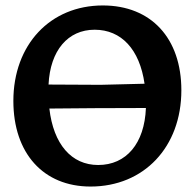

<svg xmlns="http://www.w3.org/2000/svg" viewBox="-20 -672 714 704"><path d="M357 -652C164 -652 29 -508 29 -302C29 -110 139 12 312 12C508 12 645 -133 645 -341C645 -532 534 -652 357 -652ZM327 -563C425 -563 492 -491 510 -365L349 -361L158 -362C164 -487 229 -563 327 -563ZM340 -67C242 -67 176 -143 161 -274C253 -275 393 -276 515 -276C510 -146 443 -67 340 -67Z"/></svg>

Font: Alegreya SC
Style: Bold
Weight: 700
Designer: Juan Pablo del Peral
Foundry: Huerta Tipografica
Version: Version 2.007;PS 002.007;hotconv 1.0.88;makeotf.lib2.5.64775